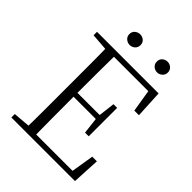

<svg xmlns="http://www.w3.org/2000/svg" viewBox="-250 -1021 1146 1146"><g transform="rotate(45 323.0 -447.5)"><path d="M249 -805Q231 -805 216.5 -817.5Q202 -830 202 -850Q202 -871 216.5 -883Q231 -895 249 -895Q268 -895 282 -883Q296 -871 296 -850Q296 -830 282 -817.5Q268 -805 249 -805ZM481 -805Q462 -805 448 -817.5Q434 -830 434 -850Q434 -871 448 -883Q462 -895 481 -895Q498 -895 512.5 -883Q527 -871 527 -850Q527 -830 512.5 -817.5Q498 -805 481 -805ZM56 0V-29L188 -40H198V0ZM162 0Q164 -83 164 -166Q164 -249 164 -333V-390Q164 -474 164 -557.5Q164 -641 162 -723H233Q232 -641 231.5 -556Q231 -471 231 -377V-357Q231 -255 231.5 -169Q232 -83 233 0ZM198 0V-33H569L536 -11L563 -176H602L593 0ZM198 -350V-383H436V-350ZM431 -247 418 -358V-379L431 -487H462V-247ZM56 -694V-723H198V-684H188ZM546 -548 519 -714 553 -689H198V-723H576L585 -548Z"/></g></svg>

Font: Noto Serif JP
Style: Regular
Weight: 200
Designer: Ryoko NISHIZUKA 西塚涼子 (kana & ideographs); Frank Grießhammer (Latin, Greek & Cyrillic); Wenlong ZHANG 张文龙 (bopomofo); San
Foundry: Adobe
Version: Version 2.001;hotconv 1.1.0;makeotfexe 2.6.0